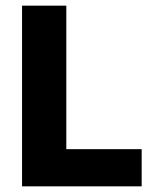

<svg xmlns="http://www.w3.org/2000/svg" viewBox="-20 -659 547 679"><path d="M214.5 0H58V-639H214.5ZM147 -131.5H481V0H147Z"/></svg>

Font: Anek Telugu Medium
Style: Bold
Weight: 700
Version: Version 1.003